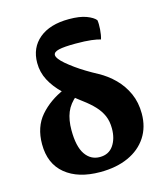

<svg xmlns="http://www.w3.org/2000/svg" viewBox="-109 -801 773 893"><g transform="rotate(-15 277.5 -354.5)"><path d="M264 8Q158 8 96.5 -42.5Q35 -93 35 -187Q35 -270 81 -323Q127 -376 200 -407L249 -365Q213 -336 198.5 -300Q184 -264 184 -215Q184 -136 210 -98Q236 -60 280 -60Q323 -60 345.5 -92.5Q368 -125 368 -174Q368 -209 356.5 -235.5Q345 -262 323.5 -285Q302 -308 271 -331Q224 -366 188 -400.5Q152 -435 131.5 -474Q111 -513 111 -558Q111 -631 162.5 -674Q214 -717 306 -717Q358 -717 389.5 -705Q421 -693 433 -678Q436 -661 434 -633.5Q432 -606 426 -587Q410 -592 381.5 -595.5Q353 -599 306 -599Q252 -599 226 -593Q200 -587 200 -572Q200 -564 209 -552Q218 -540 234.5 -526Q251 -512 272.5 -496.5Q294 -481 319.5 -465.5Q345 -450 373 -435Q414 -413 447.5 -379.5Q481 -346 500.5 -302.5Q520 -259 520 -205Q520 -140 488.5 -92Q457 -44 399.5 -18Q342 8 264 8Z"/></g></svg>

Font: Vollkorn
Style: Bold
Weight: 700
Designer: Friedrich Althausen
Foundry: Friedrich Althausen
Version: Version 5.000